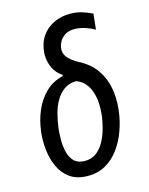

<svg xmlns="http://www.w3.org/2000/svg" viewBox="-117 -839 716 923"><g transform="rotate(-15 241.5 -377.5)"><path d="M154.3 -615.7Q157.7 -663.1 180.7 -696.5Q203.6 -730 241 -747.8Q278.3 -765.6 324.2 -765.1Q353.5 -765.1 379.6 -757.1Q405.8 -749 431.6 -736.8L423.3 -658.7Q400.4 -672.4 373 -680.7Q345.7 -689 318.8 -688.5Q297.9 -688 281 -679.2Q264.2 -670.4 253.2 -654.8Q242.2 -639.2 238.8 -618.2Q236.3 -602.1 241.2 -588.6Q246.1 -575.2 256.1 -564.7Q266.1 -554.2 278.6 -545.7Q291 -537.1 303.7 -530.3Q356.4 -502.9 386 -461.4Q415.5 -419.9 425.3 -368.7Q435.1 -317.4 429.2 -260.3L427.7 -249.5Q421.9 -203.6 405.3 -157.2Q388.7 -110.8 360.8 -72.3Q333 -33.7 292.7 -11Q252.4 11.7 199.2 10.3Q147.9 8.8 115 -15.4Q82 -39.6 64.5 -77.9Q46.9 -116.2 41.7 -160.6Q36.6 -205.1 41 -247.1L42.5 -258.3Q48.3 -307.6 68.4 -355.2Q88.4 -402.8 123.8 -437.7Q159.2 -472.7 210.9 -484.4L212.4 -490.7Q190.9 -504.4 177.7 -524.2Q164.6 -543.9 158.7 -567.6Q152.8 -591.3 154.3 -615.7ZM127.9 -255.9 126.5 -245.1Q124 -221.7 123.8 -191.2Q123.5 -160.6 130.1 -131.8Q136.7 -103 154.3 -83.7Q171.9 -64.5 204.6 -63Q240.2 -61.5 265.1 -79.8Q290 -98.1 305.9 -127.2Q321.8 -156.2 330.6 -189Q339.4 -221.7 343.3 -249.5L344.2 -260.3Q347.2 -285.6 345.7 -313.7Q344.2 -341.8 335.9 -368.2Q327.6 -394.5 310.8 -414.8Q293.9 -435.1 266.1 -444.8Q230.5 -443.8 205.6 -425.5Q180.7 -407.2 164.8 -378.9Q148.9 -350.6 140.4 -318.1Q131.8 -285.6 127.9 -255.9Z"/></g></svg>

Font: Roboto Condensed
Style: Italic
Weight: 400
Italic angle: -12°
Designer: Christian Robertson
Foundry: Google
Version: Version 3.0